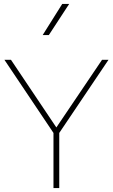

<svg xmlns="http://www.w3.org/2000/svg" viewBox="-20 -953 572 973"><path d="M497.1 -649.9H529.8L280.3 -279.3V0H251V-279.3L2.4 -649.9H35.6L265.6 -307.1ZM295.4 -933.1H330.6L227.5 -775.4H196.3Z"/></svg>

Font: Estedad-FD Thin
Style: Regular
Weight: 100
Designer: Amin Abedi
Version: Version 7.3